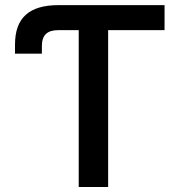

<svg xmlns="http://www.w3.org/2000/svg" viewBox="-20 -748 721 768"><path d="M212.9 -627.4H294.9V0H412.6V-627.4H638.2V-727.5H214.4C96.2 -727.5 40 -676.3 40 -569.3V-533.2H147.5V-563.5C147.5 -607.4 168.5 -627.4 212.9 -627.4Z"/></svg>

Font: Raveo Medium
Style: Regular
Weight: 500
Designer: Jakub Foglar, Rasmus Andersson (Inter)
Foundry: Jakubfoglar.com
Version: Version 1.100;Glyphs 3.2.3 (3260)